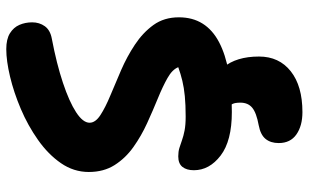

<svg xmlns="http://www.w3.org/2000/svg" viewBox="-206 -544 984 612"><g transform="rotate(-90 286.0 -238.0)"><path d="M234.8 9Q142.8 9 96.1 -26.8Q49.4 -62.6 49.4 -112Q49.4 -135.2 60 -148.5Q70.6 -161.8 93.6 -161.8Q108.6 -161.8 120.1 -158.3Q131.6 -154.8 144.8 -150Q158 -145.2 175.9 -141.7Q193.8 -138.2 220.4 -138.2Q258 -138.2 285.5 -140.9Q313 -143.6 334.5 -148.8Q356 -154 377.8 -161.8Q370.4 -180.8 343.3 -196.1Q316.2 -211.4 278 -227Q239.8 -242.6 199.3 -261.1Q158.8 -279.6 123.4 -304.7Q88 -329.8 65.9 -364.6Q43.8 -399.4 43.8 -447Q43.8 -495 71.9 -535.7Q100 -576.4 146 -608.8Q192 -641.2 244.7 -663.6Q297.4 -686 347.9 -698Q398.4 -710 435.4 -710Q467.2 -710 485.9 -698.4Q504.6 -686.8 512.7 -668.1Q520.8 -649.4 520.8 -627.4Q520.8 -604.4 508.4 -587.1Q496 -569.8 468.6 -564.8Q388.6 -549.6 328.1 -529.4Q267.6 -509.2 234.2 -487.4Q200.8 -465.6 200.8 -444.4Q200.8 -425.8 225.2 -409.9Q249.6 -394 287.8 -378.2Q326 -362.4 368.8 -343.8Q411.6 -325.2 449.8 -299.9Q488 -274.6 512.4 -240.8Q536.8 -207 536.8 -159.8Q536.8 -116.2 516.8 -84.3Q496.8 -52.4 457.7 -31.8Q418.6 -11.2 362.7 -1.1Q306.8 9 234.8 9ZM234.6 234Q191 234 163.5 214.8Q136 195.6 136 158.4Q136 132.8 149.1 116.6Q162.2 100.4 192.8 94.6Q232.4 87.4 248.6 74Q264.8 60.6 264.8 36.2Q264.8 19.6 260.7 11.2Q256.6 2.8 251.6 -2.1Q246.6 -7 242.5 -12.6Q238.4 -18.2 238.4 -29Q238.4 -40 249.4 -49.7Q260.4 -59.4 284.4 -59.4Q342.6 -59.4 377.2 -18.1Q411.8 23.2 411.8 95.6Q411.8 159.6 364.8 196.8Q317.8 234 234.6 234Z"/></g></svg>

Font: Shantell Sans Light
Style: Regular
Weight: 300
Designer: Stephen Nixon, Anya Danilova, Shantell Martin
Foundry: Arrow Type
Version: Version 1.011;[c5ecc13dd]